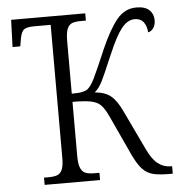

<svg xmlns="http://www.w3.org/2000/svg" viewBox="-52 -769 776 818"><g transform="rotate(-5 336.5 -359.5)"><path d="M106 -31H124Q150 -31 163.5 -36.5Q177 -42 184 -58.5Q191 -75 191 -108V-677H119Q84 -677 73 -664.5Q62 -652 57 -614L54 -597H21L25 -713H342V-682H322Q296 -682 282.5 -676.5Q269 -671 262 -654Q255 -637 255 -602V-377Q285 -377 300.5 -380.5Q316 -384 323.5 -390Q331 -396 340 -409Q352 -427 373 -475.5Q394 -524 399 -535L407 -554Q443 -636 477 -677.5Q511 -719 561 -719Q598 -719 616 -702Q634 -685 634 -659Q634 -638 625 -625Q616 -612 602 -609Q600 -637 587 -653.5Q574 -670 549 -670Q519 -670 493 -637.5Q467 -605 437 -533L425 -506Q400 -446 386 -418Q372 -390 353 -374Q397 -370 421.5 -350Q446 -330 468 -283L549 -113Q569 -70 593.5 -51Q618 -32 648 -32H654V0H642Q596 0 570 -6.5Q544 -13 525 -33Q506 -53 486 -95L406 -268Q390 -302 375 -316.5Q360 -331 334 -336.5Q308 -342 255 -342V-112Q255 -77 262 -60Q269 -43 282.5 -37Q296 -31 322 -31H343V0H106Z"/></g></svg>

Font: Noto Serif NarrowLight
Style: Regular
Weight: 300
Width: 4
Designer: Monotype Design Team
Foundry: Monotype Imaging Inc.
Version: Version 1.001